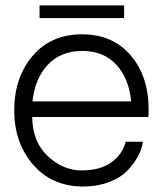

<svg xmlns="http://www.w3.org/2000/svg" viewBox="-20 -679 598 704"><path d="M435.1 -612.8H125V-659.2H435.1ZM524.9 -277.8Q524.9 -259.8 523.9 -250H98.1Q99.1 -159.2 154.5 -107.2Q210 -55.2 275.9 -54.2Q344.7 -53.2 386.5 -82.5Q428.2 -111.8 440.9 -159.2H503.9Q501 -135.3 487.5 -109.1Q474.1 -83 449.5 -55.9Q424.8 -28.8 381.3 -12Q337.9 4.9 283.2 4.9Q169.4 3.9 100.8 -75.9Q32.2 -155.8 32.2 -273.9Q32.2 -395 99.6 -474.1Q167 -553.2 280.8 -553.2Q392.6 -553.2 458.7 -476.6Q524.9 -399.9 524.9 -277.8ZM282.2 -492.2Q203.1 -492.2 155.5 -441.7Q107.9 -391.1 99.1 -307.1H460.9Q453.1 -391.1 406.7 -441.7Q360.4 -492.2 282.2 -492.2Z"/></svg>

Font: Oakes Grotesk
Style: Light
Weight: 300
Designer: Samuel Oakes
Foundry: Samuel Oakes
Version: Version 1.0 | wf-rip DC20170320